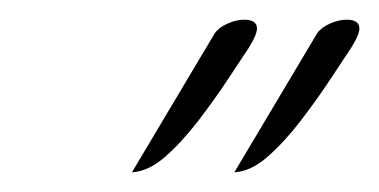

<svg xmlns="http://www.w3.org/2000/svg" viewBox="-20 -527 385 195"><path d="M218 -352 302 -493Q306 -499 315 -503Q324 -507 332 -507Q345 -507 345 -498Q345 -492 337 -479Q329 -467 315.5 -446.5Q302 -426 285.5 -404.5Q269 -383 252 -368Q235 -353 218 -352ZM114 -352 198 -493Q202 -499 211 -503Q220 -507 228 -507Q241 -507 241 -498Q241 -492 233 -479Q225 -467 211.5 -446.5Q198 -426 181.5 -404.5Q165 -383 148 -368Q131 -353 114 -352Z"/></svg>

Font: Luxurious Script
Style: Regular
Weight: 400
Designer: Robert E. Leuschke
Foundry: Robert E. Leuschke
Version: Version 1.010; ttfautohint (v1.8.3)